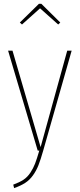

<svg xmlns="http://www.w3.org/2000/svg" viewBox="-20 -782 414 997"><path d="M94.2 -654.8 83 -665 182.1 -762.2H194.8L293 -665L282.2 -654.8L188 -738.8ZM352.1 -519 204.1 1Q190.9 47.4 179.7 75.9Q168.5 104.5 151.1 128.7Q133.8 152.8 110.8 167.7Q87.9 182.6 53.2 194.8L48.8 176.8Q81.1 165 101.8 151.4Q122.6 137.7 137.7 114.7Q152.8 91.8 162.1 67.6Q171.4 43.5 184.1 0H175.8L22 -519H44.9L190.9 -18.1L329.1 -519Z"/></svg>

Font: Fira Sans Compressed Thin
Style: Regular
Weight: 100
Width: 1
Designer: Carrois Corporate & Edenspiekermann AG
Foundry: Carrois Corporate GbR & Edenspiekermann AG
Version: Version 4.203;PS 004.203;hotconv 1.0.88;makeotf.lib2.5.64775